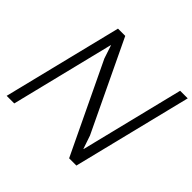

<svg xmlns="http://www.w3.org/2000/svg" viewBox="-190 -1021 1232 1232"><g transform="rotate(45 426.5 -405.0)"><path d="M853 -810.1 652.8 0H586.9L293.9 -612.8L264.2 -702.1H262.2L88.9 0H20L220.2 -810.1H286.1L578.1 -198.2L608.9 -107.9H610.8L784.2 -810.1Z"/></g></svg>

Font: Sinkin Sans 300 Light Italic
Style: Regular
Weight: 300
Italic angle: -112°
Designer: Keith Bates
Foundry: K-Type
Version: Sinkin Sans (version 1.0)  by Keith Bates   •   © 2014   www